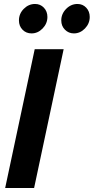

<svg xmlns="http://www.w3.org/2000/svg" viewBox="-20 -948 472 968"><path d="M6 0 155 -700H300.9L151.9 0ZM139.1 -779.6Q111.7 -779.6 93.6 -798.2Q75.5 -816.8 75.5 -845Q75.5 -879 99.9 -903.5Q124.3 -928 156.9 -928Q183.3 -928 201.2 -909.3Q219 -890.5 219 -862.6Q219 -829.4 194.9 -804.5Q170.8 -779.6 139.1 -779.6ZM352.5 -779.6Q326.1 -779.6 307.5 -798.2Q288.9 -816.8 288.9 -845Q288.9 -878.2 313.4 -903.1Q337.9 -928 370.6 -928Q397 -928 414.7 -909.3Q432.4 -890.5 432.4 -862.6Q432.4 -829.4 408.4 -804.5Q384.4 -779.6 352.5 -779.6Z"/></svg>

Font: Red Hat Display VF
Style: Italic
Weight: 300
Italic angle: -12°
Designer: Pentagram, MCKL
Foundry: Pentagram, MCKL
Version: Version 1.010